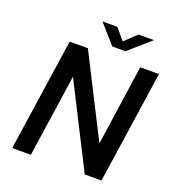

<svg xmlns="http://www.w3.org/2000/svg" viewBox="-158 -1033 1069 1160"><g transform="rotate(20 376.5 -453.0)"><path d="M51 0 157.5 -723H274.5L536.5 -206.5L611 -723H731.5L625 0H517.5L248.5 -530.5L171 0ZM409 -783.5 302 -905.5H397L458 -834L533.5 -905.5H633L494 -783.5Z"/></g></svg>

Font: Public Sans SemiBold
Style: Italic
Weight: 600
Italic angle: -8°
Designer: The Public Sans project authors (U.S. Web Design System). Libre Franklin designed by Pablo Impallari and Rodrigo Fuenzal
Version: Version 1.007; ttfautohint (v1.8.1) -l 8 -r 50 -G 200 -x 14 